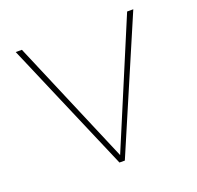

<svg xmlns="http://www.w3.org/2000/svg" viewBox="-117 -783 929 907"><g transform="rotate(-20 347.5 -329.0)"><path d="M612 -658H643L361 0H334L52 -658H83L349 -32Z"/></g></svg>

Font: EauTestInfant Extralight
Style: Regular
Weight: 250
Designer: Christian Thalmann (Catharsis Fonts)
Version: Version 0.001;PS 000.001;hotconv 1.0.88;makeotf.lib2.5.64775